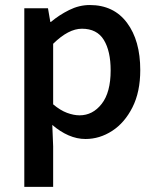

<svg xmlns="http://www.w3.org/2000/svg" viewBox="-20 -538 620 760"><path d="M76.2 201.7V-505.4H169.9L179.2 -451.2H181.6Q213.9 -478.5 253.7 -498.3Q293.5 -518.1 335.4 -518.1Q430.2 -518.1 482.7 -447.8Q535.2 -377.4 535.2 -260.7Q535.2 -174.3 504.4 -113.3Q473.6 -52.2 424.1 -20Q374.5 12.2 318.4 12.2Q284.7 12.2 251.5 -2.2Q218.3 -16.6 187 -43.5L190.4 41V201.7ZM294.9 -81.5Q347.2 -81.5 382.6 -127Q418 -172.4 418 -259.3Q418 -335.9 390.9 -380.1Q363.8 -424.3 304.2 -424.3Q251 -424.3 190.4 -364.7V-125Q218.8 -101.1 245.4 -91.3Q272 -81.5 294.9 -81.5Z"/></svg>

Font: Akatab
Style: Bold
Weight: 700
Designer: SIL Global
Foundry: SIL Global
Version: Version 4.100